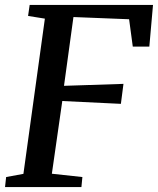

<svg xmlns="http://www.w3.org/2000/svg" viewBox="-22 -763 644 783"><path d="M-1.5 0 3 -41 73.5 -54 161 -687 92.5 -698 99 -743H602L587 -573H519.5L504.5 -684.5L277.5 -693.5L239 -413L481.5 -421L471 -339.5L232 -351L189.5 -54.5L314 -41L310 0Z"/></svg>

Font: Merriweather 20pt Medium
Style: Italic
Weight: 500
Italic angle: -7.8°
Version: Version 2.101